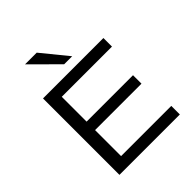

<svg xmlns="http://www.w3.org/2000/svg" viewBox="-253 -1098 1252 1252"><g transform="rotate(-45 372.5 -472.5)"><path d="M117 0V-705H674V-626H211V-397H639V-319H211V-79H674V0ZM372 -765 191 -945H299L446 -765Z"/></g></svg>

Font: Nunito Sans 10pt Expanded
Style: Regular
Weight: 400
Width: 7
Designer: Vernon Adams
Foundry: Vernon Adams
Version: Version 3.101;gftools[0.9.27]